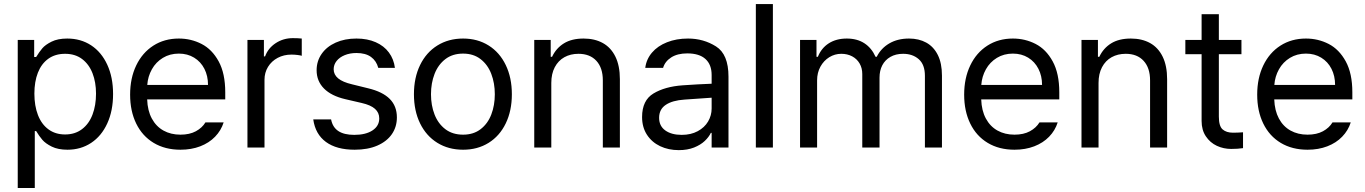

<svg xmlns="http://www.w3.org/2000/svg" viewBox="-20 -727 6725 946"><path d="M67.4 -530.3H148.4V-446.3H158.2Q173.8 -471.7 188.5 -489Q203.1 -506.3 233.9 -521.7Q264.6 -537.1 311.5 -537.1Q377.9 -537.1 429 -503.7Q480 -470.2 508.5 -408.2Q537.1 -346.2 537.1 -263.7Q537.1 -181.2 508.5 -118.9Q480 -56.6 429 -22.9Q377.9 10.7 312.5 10.7Q266.1 10.7 235.1 -4.6Q204.1 -20 188.5 -38.3Q172.9 -56.6 158.2 -81.1H151.4V199.2H67.4ZM300.8 -64.5Q349.6 -64.5 384 -90.6Q418.5 -116.7 435.8 -162.4Q453.1 -208 453.1 -265.6Q453.1 -321.8 435.8 -366.2Q418.5 -410.6 384.3 -436.3Q350.1 -461.9 300.8 -461.9Q252 -461.9 218 -437.5Q184.1 -413.1 166.7 -368.9Q149.4 -324.7 149.4 -265.6Q149.4 -205.6 167 -160.2Q184.6 -114.7 218.8 -89.6Q252.9 -64.5 300.8 -64.5Z M621.1 -260.7Q621.1 -341.8 651.1 -404.5Q681.2 -467.3 735.6 -502.2Q790 -537.1 861.3 -537.1Q921.4 -537.1 973.1 -510.5Q1024.9 -483.9 1057.4 -424.6Q1089.8 -365.2 1089.8 -272.5V-237.3H705.1Q707 -182.1 728 -143.1Q749 -104 785.4 -83.7Q821.8 -63.5 869.1 -63.5Q914.1 -63.5 945.1 -80.3Q976.1 -97.2 992.2 -124H1082Q1069.3 -84 1039.8 -53.5Q1010.3 -22.9 966.6 -6.1Q922.9 10.7 869.1 10.7Q793.5 10.7 737.3 -22.9Q681.2 -56.6 651.1 -118.2Q621.1 -179.7 621.1 -260.7ZM1004.9 -308.6Q1004.9 -353 987.1 -387.9Q969.2 -422.9 936.5 -442.9Q903.8 -462.9 861.3 -462.9Q816.9 -462.9 782.5 -441.9Q748 -420.9 728.3 -385.5Q708.5 -350.1 705.6 -308.6Z M1199.2 -530.3H1280.3V-449.2H1286.1Q1300.8 -489.7 1338.4 -514.4Q1376 -539.1 1422.9 -539.1Q1447.3 -539.1 1466.8 -537.1V-452.1Q1461.4 -454.1 1446 -456.1Q1430.7 -458 1416 -458Q1378.4 -458 1348.1 -441.9Q1317.9 -425.8 1300.5 -397.5Q1283.2 -369.1 1283.2 -334V0H1199.2Z M1736.3 -465.8Q1704.1 -465.8 1678.5 -455.3Q1652.8 -444.8 1638.4 -426.5Q1624 -408.2 1624 -385.7Q1624 -359.4 1646.2 -340.8Q1668.5 -322.3 1714.8 -311.5L1793.9 -292Q1865.2 -274.9 1900.4 -239.5Q1935.5 -204.1 1935.5 -148.4Q1935.5 -102.1 1910.9 -66.2Q1886.2 -30.3 1839.4 -9.8Q1792.5 10.7 1727.5 10.7Q1638.2 10.7 1585.9 -27.6Q1533.7 -65.9 1523.4 -138.7H1611.3Q1618.7 -100.1 1647 -81.3Q1675.3 -62.5 1725.6 -62.5Q1782.2 -62.5 1815.4 -84.5Q1848.6 -106.4 1848.6 -143.6Q1848.6 -171.9 1827.6 -190.7Q1806.6 -209.5 1761.7 -219.7L1681.6 -238.3Q1612.3 -254.4 1576.2 -291Q1540 -327.6 1540 -380.9Q1540 -425.8 1564.7 -461.4Q1589.4 -497.1 1634 -517.1Q1678.7 -537.1 1736.3 -537.1Q1790 -537.1 1831.1 -519Q1872.1 -501 1896.2 -468.3Q1920.4 -435.5 1925.8 -392.6H1843.8Q1834.5 -427.2 1807.9 -446.5Q1781.2 -465.8 1736.3 -465.8Z M2019.5 -262.7Q2019.5 -344.2 2049.8 -406.5Q2080.1 -468.8 2135 -502.9Q2189.9 -537.1 2261.7 -537.1Q2333 -537.1 2387.5 -502.9Q2441.9 -468.8 2471.9 -406.5Q2502 -344.2 2502 -262.7Q2502 -181.2 2471.9 -119.1Q2441.9 -57.1 2387.5 -23.2Q2333 10.7 2261.7 10.7Q2189.9 10.7 2135 -23.2Q2080.1 -57.1 2049.8 -119.1Q2019.5 -181.2 2019.5 -262.7ZM2418 -262.7Q2418 -317.4 2400.6 -362.8Q2383.3 -408.2 2348.1 -435.5Q2313 -462.9 2261.7 -462.9Q2209.5 -462.9 2174.1 -435.5Q2138.7 -408.2 2121.1 -362.8Q2103.5 -317.4 2103.5 -262.7Q2103.5 -208 2121.1 -162.8Q2138.7 -117.7 2174.1 -90.6Q2209.5 -63.5 2261.7 -63.5Q2313 -63.5 2348.1 -90.6Q2383.3 -117.7 2400.6 -162.8Q2418 -208 2418 -262.7Z M2696.3 0H2612.3V-530.3H2693.4V-447.3H2700.2Q2720.2 -489.7 2758.5 -513.4Q2796.9 -537.1 2855.5 -537.1Q2910.2 -537.1 2950.2 -514.9Q2990.2 -492.7 3012.2 -447.8Q3034.2 -402.8 3034.2 -336.9V0H2950.2V-331.1Q2950.2 -392.6 2918.5 -427.2Q2886.7 -461.9 2830.1 -461.9Q2791 -461.9 2760.7 -445.1Q2730.5 -428.2 2713.4 -395.8Q2696.3 -363.3 2696.3 -318.4Z M3342.8 -306.6Q3376 -309.1 3417.2 -311.3Q3458.5 -313.5 3486.3 -314.5V-357.4Q3486.3 -408.7 3455.8 -436.3Q3425.3 -463.9 3366.2 -463.9Q3317.9 -463.9 3287.1 -444.1Q3256.3 -424.3 3247.1 -392.6H3159.2Q3164.6 -435.1 3192.4 -467.8Q3220.2 -500.5 3266.4 -518.8Q3312.5 -537.1 3370.1 -537.1Q3446.3 -537.1 3507.8 -498.3Q3569.3 -459.5 3569.3 -349.6V0H3486.3V-72.3H3482.4Q3472.7 -51.8 3452.4 -32.5Q3432.1 -13.2 3399.7 -0.2Q3367.2 12.7 3324.2 12.7Q3273.4 12.7 3232.4 -6.8Q3191.4 -26.4 3167.5 -63.2Q3143.6 -100.1 3143.6 -150.4Q3143.6 -232.9 3200 -266.6Q3256.3 -300.3 3342.8 -306.6ZM3338.9 -62.5Q3384.3 -62.5 3417.7 -80.6Q3451.2 -98.6 3468.8 -128.4Q3486.3 -158.2 3486.3 -192.4V-245.6L3352.5 -236.3Q3293 -232.4 3260.3 -210.4Q3227.5 -188.5 3227.5 -146.5Q3227.5 -106 3258.1 -84.2Q3288.6 -62.5 3338.9 -62.5Z M3788.1 0H3704.1V-707H3788.1Z M3921.9 -530.3H4002.9V-447.3H4009.8Q4026.9 -490.2 4063.7 -513.7Q4100.6 -537.1 4152.3 -537.1Q4203.1 -537.1 4238.8 -513.9Q4274.4 -490.7 4293.9 -447.3H4299.8Q4320.8 -489.3 4361.8 -513.2Q4402.8 -537.1 4459 -537.1Q4507.3 -537.1 4543.7 -517.1Q4580.1 -497.1 4600.6 -456.3Q4621.1 -415.5 4621.1 -354.5V0H4537.1V-353.5Q4537.1 -408.7 4506.8 -435.3Q4476.6 -461.9 4429.7 -461.9Q4393.6 -461.9 4367.2 -446.8Q4340.8 -431.6 4327.1 -405.3Q4313.5 -378.9 4313.5 -344.7V0H4228.5V-362.3Q4228.5 -391.6 4215.3 -414.3Q4202.1 -437 4178.5 -449.5Q4154.8 -461.9 4125 -461.9Q4093.3 -461.9 4065.9 -445.1Q4038.6 -428.2 4022.2 -398.4Q4005.9 -368.7 4005.9 -331.1V0H3921.9Z M4730.5 -260.7Q4730.5 -341.8 4760.5 -404.5Q4790.5 -467.3 4845 -502.2Q4899.4 -537.1 4970.7 -537.1Q5030.8 -537.1 5082.5 -510.5Q5134.3 -483.9 5166.7 -424.6Q5199.2 -365.2 5199.2 -272.5V-237.3H4814.5Q4816.4 -182.1 4837.4 -143.1Q4858.4 -104 4894.8 -83.7Q4931.2 -63.5 4978.5 -63.5Q5023.4 -63.5 5054.4 -80.3Q5085.4 -97.2 5101.6 -124H5191.4Q5178.7 -84 5149.2 -53.5Q5119.6 -22.9 5075.9 -6.1Q5032.2 10.7 4978.5 10.7Q4902.8 10.7 4846.7 -22.9Q4790.5 -56.6 4760.5 -118.2Q4730.5 -179.7 4730.5 -260.7ZM5114.3 -308.6Q5114.3 -353 5096.4 -387.9Q5078.6 -422.9 5045.9 -442.9Q5013.2 -462.9 4970.7 -462.9Q4926.3 -462.9 4891.8 -441.9Q4857.4 -420.9 4837.6 -385.5Q4817.9 -350.1 4814.9 -308.6Z M5392.6 0H5308.6V-530.3H5389.6V-447.3H5396.5Q5416.5 -489.7 5454.8 -513.4Q5493.2 -537.1 5551.8 -537.1Q5606.4 -537.1 5646.5 -514.9Q5686.5 -492.7 5708.5 -447.8Q5730.5 -402.8 5730.5 -336.9V0H5646.5V-331.1Q5646.5 -392.6 5614.7 -427.2Q5583 -461.9 5526.4 -461.9Q5487.3 -461.9 5457 -445.1Q5426.8 -428.2 5409.7 -395.8Q5392.6 -363.3 5392.6 -318.4Z M6096.7 -460H5985.4V-152.3Q5985.4 -105.5 6003.9 -89.4Q6022.5 -73.2 6054.7 -73.2Q6079.1 -73.2 6104.5 -75.2V2.9Q6079.1 6.8 6045.9 6.8Q6008.8 6.8 5975.6 -8.5Q5942.4 -23.9 5921.4 -55.2Q5900.4 -86.4 5900.4 -130.9V-460H5820.3V-530.3H5900.4V-657.2H5985.4V-530.3H6096.7Z M6174.3 -260.7Q6174.3 -341.8 6204.3 -404.5Q6234.4 -467.3 6288.8 -502.2Q6343.3 -537.1 6414.6 -537.1Q6474.6 -537.1 6526.4 -510.5Q6578.1 -483.9 6610.6 -424.6Q6643.1 -365.2 6643.1 -272.5V-237.3H6258.3Q6260.3 -182.1 6281.2 -143.1Q6302.2 -104 6338.6 -83.7Q6375 -63.5 6422.4 -63.5Q6467.3 -63.5 6498.3 -80.3Q6529.3 -97.2 6545.4 -124H6635.3Q6622.6 -84 6593 -53.5Q6563.5 -22.9 6519.8 -6.1Q6476.1 10.7 6422.4 10.7Q6346.7 10.7 6290.5 -22.9Q6234.4 -56.6 6204.3 -118.2Q6174.3 -179.7 6174.3 -260.7ZM6558.1 -308.6Q6558.1 -353 6540.3 -387.9Q6522.5 -422.9 6489.7 -442.9Q6457 -462.9 6414.6 -462.9Q6370.1 -462.9 6335.7 -441.9Q6301.3 -420.9 6281.5 -385.5Q6261.7 -350.1 6258.8 -308.6Z"/></svg>

Font: Pretendard Std
Style: Regular
Weight: 400
Designer: Base glyphs from Inter by Rasmus Andersson; Hangeul glyphs from Noto Sans CJK(Source Han Sans) by Jang Soo-young and Kan
Foundry: Kil Hyung-jin
Version: Version 1.309